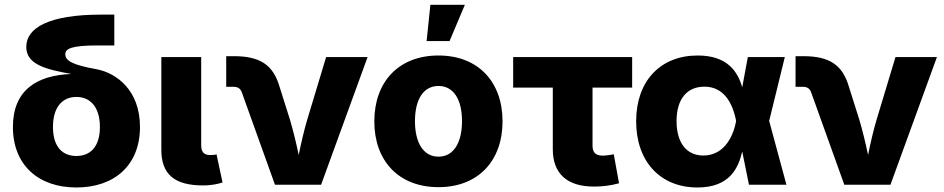

<svg xmlns="http://www.w3.org/2000/svg" viewBox="-20 -790 4037 821"><path d="M306.6 11.7C469.2 11.7 578.6 -83.5 578.6 -247.1C578.6 -404.8 477.5 -477.5 394.5 -493.7C293.9 -511.7 259.3 -528.8 259.3 -558.1C259.3 -581.5 284.2 -595.7 397.9 -595.7H468.8V-727.5H413.1C188.5 -727.5 92.3 -670.9 92.3 -589.4C92.3 -513.2 178.2 -493.2 285.2 -473.6C135.3 -468.3 35.2 -402.8 35.2 -247.1C35.2 -83.5 145 11.7 306.6 11.7ZM306.6 -123C248.5 -123 206.5 -160.6 206.5 -247.1C206.5 -334 248.5 -375.5 306.6 -375.5C364.7 -375.5 407.2 -334 407.2 -247.1C407.2 -160.6 364.7 -123 306.6 -123Z M848.6 2.9C886.7 2.9 916 -4.4 931.6 -9.8L905.8 -130.4C900.4 -127.9 893.1 -127 878.9 -127C852.1 -127 840.3 -140.1 840.3 -169.4V-545.9H669.9V-149.9C669.9 -45.4 725.1 2.9 848.6 2.9Z M1155.8 0H1353L1551.8 -545.9H1374.5L1293.9 -278.8C1279.3 -229.5 1268.1 -180.2 1257.3 -127.4C1246.1 -180.2 1234.4 -229.5 1219.7 -278.8L1175.3 -419.4C1147.9 -513.2 1091.3 -549.8 980 -549.8H947.3V-418.9H978C996.6 -418.9 1007.8 -411.6 1013.7 -396Z M1855 10.3C2025.4 10.3 2128.9 -103 2128.9 -271C2128.9 -439.5 2025.4 -552.7 1855 -552.7C1684.1 -552.7 1580.6 -439.5 1580.6 -271C1580.6 -103 1684.1 10.3 1855 10.3ZM1855 -120.1C1789.6 -120.1 1754.4 -181.2 1754.4 -272C1754.4 -363.3 1789.6 -422.4 1855 -422.4C1920.4 -422.4 1955.6 -363.3 1955.6 -272C1955.6 -181.2 1920.4 -120.1 1855 -120.1ZM1804.2 -614.3H1902.3L1967.8 -769.5H1820.3Z M2520 7.8C2552.7 7.8 2588.4 4.4 2627 -6.3L2604.5 -130.4C2595.7 -127.9 2569.3 -124.5 2557.6 -124.5C2526.9 -124.5 2513.7 -138.2 2513.7 -167V-415.5H2683.1V-545.9H2174.3V-415.5H2343.8V-151.9C2343.8 -47.9 2404.3 7.8 2520 7.8Z M2962.4 11.7C3099.6 11.7 3137.2 -70.8 3153.8 -142.1L3182.6 0H3342.8L3269 -272.9L3335.9 -545.9H3177.7L3153.8 -416.5C3134.8 -483.4 3090.8 -552.7 2963.4 -552.7C2803.2 -552.7 2700.2 -442.9 2700.2 -271.5C2700.2 -99.6 2803.2 11.7 2962.4 11.7ZM3127.4 -272.9V-271.5C3112.8 -192.4 3067.4 -125 2987.8 -125C2915.5 -125 2873 -179.2 2873 -272.5C2873 -365.7 2917 -419.4 2992.2 -419.4C3069.3 -419.4 3110.8 -358.9 3127.4 -274.4Z M3590.3 0H3787.6L3986.3 -545.9H3809.1L3728.5 -278.8C3713.9 -229.5 3702.6 -180.2 3691.9 -127.4C3680.7 -180.2 3668.9 -229.5 3654.3 -278.8L3609.9 -419.4C3582.5 -513.2 3525.9 -549.8 3414.6 -549.8H3381.8V-418.9H3412.6C3431.2 -418.9 3442.4 -411.6 3448.2 -396Z"/></svg>

Font: Inter ExtraBold
Style: Regular
Weight: 800
Designer: Rasmus Andersson
Foundry: rsms
Version: Version 4.001;git-9221beed3